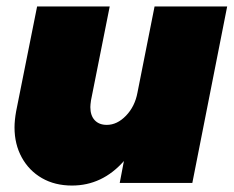

<svg xmlns="http://www.w3.org/2000/svg" viewBox="-20 -567 726 595"><path d="M25 -172Q25 -194 30 -222L95 -547H320L262 -256Q260 -242 260 -235Q260 -209 273.5 -194.5Q287 -180 311 -180Q343 -180 370.5 -208.5Q398 -237 406 -280L459 -547H684L576 0H351L364 -68Q297 8 203 8Q150 8 110 -15Q70 -38 47.5 -79Q25 -120 25 -172Z"/></svg>

Font: TypoPRO Montserrat
Style: Italic
Weight: 900
Italic angle: -11.3°
Designer: Julieta Ulanovsky
Foundry: Julieta Ulanovsky
Version: Version 6.001